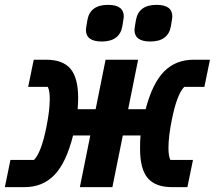

<svg xmlns="http://www.w3.org/2000/svg" viewBox="-31 -771 888 791"><path d="M388 -600Q323 -600 323 -648Q323 -654 329 -688Q340 -751 414 -751Q479 -751 479 -703Q479 -698 473 -663Q462 -600 388 -600ZM588 -600Q523 -600 523 -648Q523 -654 529 -688Q540 -751 614 -751Q679 -751 679 -703Q679 -698 673 -663Q662 -600 588 -600ZM-11 0 12 -112H109Q139 -142 160 -247Q174 -316 174 -363Q174 -397 166 -413H85L108 -525H159Q228 -525 259.5 -487.5Q291 -450 291 -367Q291 -349 289 -321H363L404 -525H538L497 -321H569Q597 -428 645 -476.5Q693 -525 767 -525H834L811 -413H728Q698 -383 677 -278Q663 -209 663 -162Q663 -128 671 -112H764L741 0H678Q609 0 577.5 -37.5Q546 -75 546 -158Q546 -196 548 -213H475L432 0H298L341 -213H270Q242 -101 193.5 -50.5Q145 0 70 0Z"/></svg>

Font: Aneliza
Style: Bold Italic
Weight: 700
Italic angle: -11.31°
Designer: Mike Abbink, Paul van der Laan, Pieter van Rosmalen
Foundry: Bold Monday
Version: Version 3.0